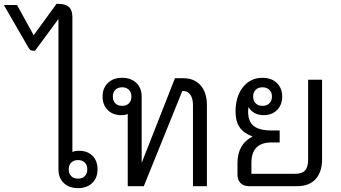

<svg xmlns="http://www.w3.org/2000/svg" viewBox="-102 -962 1764 992"><path d="M402 -87Q402 -43 374.5 -16.5Q347 10 301 10Q255 10 227.5 -16.5Q200 -43 200 -87V-864L79 -700H69Q59 -700 53.5 -705Q48 -710 42 -721L-82 -936H-14L72 -780L190 -942H200Q237 -942 254.5 -925.5Q272 -909 272 -874V-177Q286 -183 306 -183Q350 -183 376 -157Q402 -131 402 -87ZM349 -87Q349 -109 336 -122Q323 -135 301 -135Q279 -135 266 -122Q253 -109 253 -87Q253 -65 266 -52Q279 -39 301 -39Q323 -39 336 -52Q349 -65 349 -87Z M967 -419V0H895V-419Q895 -453 881.5 -472.5Q868 -492 844 -492H840L641 0H558V-373Q544 -367 525 -367Q481 -367 454.5 -393.5Q428 -420 428 -463Q428 -507 455.5 -533.5Q483 -560 529 -560Q575 -560 602.5 -533.5Q630 -507 630 -463V-123H631L802 -558H844Q902 -558 934.5 -521Q967 -484 967 -419ZM577 -463Q577 -485 564 -498Q551 -511 529 -511Q507 -511 494 -498Q481 -485 481 -463Q481 -441 494 -428Q507 -415 529 -415Q551 -415 564 -428Q577 -441 577 -463Z M1562 -550V-138Q1562 -74 1529 -37Q1496 0 1432 0H1185Q1157 0 1141 -16Q1125 -32 1125 -60V-121Q1125 -168 1144.5 -202.5Q1164 -237 1202 -256V-257Q1157 -274 1136 -304.5Q1115 -335 1115 -385Q1115 -464 1153.5 -512Q1192 -560 1254 -560Q1300 -560 1328 -533.5Q1356 -507 1356 -463Q1356 -420 1329.5 -393.5Q1303 -367 1259 -367Q1234 -367 1213.5 -378Q1193 -389 1182 -409Q1180 -401 1180 -385Q1180 -334 1209 -311Q1238 -288 1301 -288H1343V-226H1301Q1197 -226 1197 -121V-64H1421Q1458 -64 1474 -81Q1490 -98 1490 -138V-550ZM1206 -463Q1206 -441 1219 -428Q1232 -415 1254 -415Q1276 -415 1289.5 -428Q1303 -441 1303 -463Q1303 -485 1289.5 -498Q1276 -511 1254 -511Q1232 -511 1219 -498Q1206 -485 1206 -463Z"/></svg>

Font: Bai Jamjuree
Style: Regular
Weight: 400
Designer: Katatrad Aksorn Co.,Ltd.
Foundry: Cadson Demak Co.,Ltd.
Version: Version 1.000; ttfautohint (v1.6)